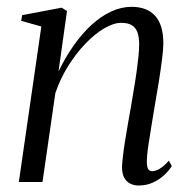

<svg xmlns="http://www.w3.org/2000/svg" viewBox="-20 -546 564 576"><path d="M155.5 -331.5Q176 -374 201 -409.5Q226 -445 254.2 -471Q282.5 -497 313 -511.2Q343.5 -525.5 375 -525.5Q421 -525.5 445.5 -498.5Q470 -471.5 470 -416Q470 -399 466.2 -369Q462.5 -339 456.8 -302.8Q451 -266.5 444.5 -230Q439 -196.5 433.5 -163.5Q428 -130.5 424.2 -104Q420.5 -77.5 420.5 -62Q420.5 -47 424 -39.8Q427.5 -32.5 437 -32.5Q447 -32.5 459.2 -39.8Q471.5 -47 486.5 -64L495.5 -48Q486.5 -33.5 471.8 -20Q457 -6.5 438 2Q419 10.5 396 10.5Q382 10.5 370.5 4.8Q359 -1 352.5 -13.2Q346 -25.5 346 -46Q346.5 -57.5 348.8 -77.2Q351 -97 355 -122.2Q359 -147.5 364 -175.8Q369 -204 374 -232.5Q378 -258.5 382.5 -284.2Q387 -310 390.2 -333.8Q393.5 -357.5 395.5 -377.8Q397.5 -398 397.5 -412.5Q397.5 -435.5 392 -449.8Q386.5 -464 374.8 -470.8Q363 -477.5 343.5 -477.5Q321 -477.5 292.8 -461Q264.5 -444.5 236.2 -415Q208 -385.5 184.2 -347.5Q160.5 -309.5 146 -266.5L107.5 0H36.5L104 -466.5L43.5 -483.5L46.5 -500.5L165 -523L181 -513Z"/></svg>

Font: Merriweather 120pt Light
Style: Italic
Weight: 300
Italic angle: -7.8°
Version: Version 2.101